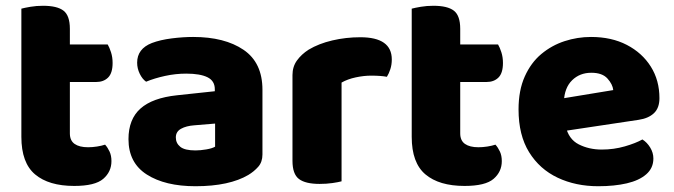

<svg xmlns="http://www.w3.org/2000/svg" viewBox="-20 -629 2334 665"><path d="M54 -264H222V-167Q222 -142 238.5 -130.5Q255 -119 285 -119Q300 -119 316 -121.5Q332 -124 344 -128Q353 -118 359.5 -104Q366 -90 366 -71Q366 -34 337.5 -9.5Q309 15 237 15Q149 15 101.5 -25Q54 -65 54 -155ZM164 -345V-475H353Q359 -465 364.5 -448Q370 -431 370 -411Q370 -376 354.5 -360.5Q339 -345 313 -345ZM222 -240H54V-599Q65 -602 85.5 -605.5Q106 -609 129 -609Q178 -609 200 -592Q222 -575 222 -529Z M657 -108Q674 -108 694.5 -111.5Q715 -115 725 -121V-201L653 -195Q625 -193 607 -183Q589 -173 589 -153Q589 -133 604.5 -120.5Q620 -108 657 -108ZM649 -501Q758 -501 823.5 -456.5Q889 -412 889 -318V-94Q889 -68 874.5 -51.5Q860 -35 840 -23Q808 -4 762 6Q716 16 657 16Q552 16 488.5 -24.5Q425 -65 425 -147Q425 -216 466.5 -253Q508 -290 593 -299L724 -313V-320Q724 -349 698.5 -361.5Q673 -374 625 -374Q588 -374 551.5 -366Q515 -358 486 -346Q473 -355 464 -373.5Q455 -392 455 -412Q455 -460 506 -480Q535 -491 574.5 -496Q614 -501 649 -501Z M1163 -343V-229H993V-369Q993 -398 1008.5 -419.5Q1024 -441 1049 -457Q1084 -478 1131 -489Q1178 -500 1228 -500Q1337 -500 1337 -423Q1337 -405 1332 -389.5Q1327 -374 1320 -363Q1310 -365 1296 -366Q1282 -367 1265 -367Q1240 -367 1212 -361Q1184 -355 1163 -343ZM993 -264H1163V-1Q1152 2 1131.5 5Q1111 8 1087 8Q1038 8 1015.5 -9Q993 -26 993 -72Z M1406 -264H1574V-167Q1574 -142 1590.5 -130.5Q1607 -119 1637 -119Q1652 -119 1668 -121.5Q1684 -124 1696 -128Q1705 -118 1711.5 -104Q1718 -90 1718 -71Q1718 -34 1689.5 -9.5Q1661 15 1589 15Q1501 15 1453.5 -25Q1406 -65 1406 -155ZM1516 -345V-475H1705Q1711 -465 1716.5 -448Q1722 -431 1722 -411Q1722 -376 1706.5 -360.5Q1691 -345 1665 -345ZM1574 -240H1406V-599Q1417 -602 1437.5 -605.5Q1458 -609 1481 -609Q1530 -609 1552 -592Q1574 -575 1574 -529Z M1879 -167 1873 -279 2104 -317Q2102 -337 2084 -357Q2066 -377 2028 -377Q1988 -377 1961.5 -351Q1935 -325 1933 -277L1939 -193Q1949 -147 1984.5 -129Q2020 -111 2064 -111Q2106 -111 2144 -122Q2182 -133 2205 -146Q2221 -136 2232 -118Q2243 -100 2243 -80Q2243 -47 2218.5 -25.5Q2194 -4 2151 6Q2108 16 2052 16Q1974 16 1911.5 -13.5Q1849 -43 1812.5 -102Q1776 -161 1776 -250Q1776 -316 1797.5 -364Q1819 -412 1855 -442Q1891 -472 1935.5 -486.5Q1980 -501 2027 -501Q2098 -501 2151 -473.5Q2204 -446 2234 -398.5Q2264 -351 2264 -289Q2264 -255 2245 -237Q2226 -219 2192 -214Z"/></svg>

Font: Baloo Tamma 2 ExtraBold
Style: Regular
Weight: 800
Designer: Divya Kowshik, Shuchita Grover and Ek Type
Foundry: Ek Type
Version: Version 1.700